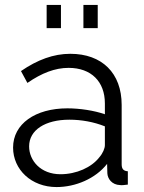

<svg xmlns="http://www.w3.org/2000/svg" viewBox="-20 -748 585 778"><path d="M169 -634H227V-728H169ZM318 -634H376V-728H318ZM33 -150C33 -61 107 10 209 10C286 10 367 -24 414 -84L415 -46C416 -24 433 1 467 2C473 3 483 2 498 0V-54C481 -55 473 -63 473 -82V-323C473 -452 393 -530 265 -530C197 -530 132 -506 65 -460L91 -412C149 -452 203 -473 258 -473C350 -473 405 -417 405 -329V-285C362 -300 304 -309 253 -309C123 -309 33 -246 33 -150ZM382 -110C351 -70 290 -42 225 -42C145 -42 98 -97 98 -155C98 -221 163 -263 261 -263C310 -263 360 -254 405 -236V-160C405 -147 397 -127 382 -110Z"/></svg>

Font: FIGSv2-sans-serif
Style: Regular
Weight: 400
Designer: Matt McInerney, Pablo Impallari, Rodrigo Fuenzalida,Mirko Velimirovic
Foundry: Matt McInerney, Pablo Impallari, Rodrigo Fuenzalida
Version: Version 4.021;hotconv 1.0.109;makeotfexe 2.5.65596